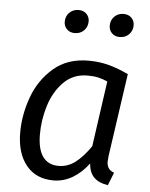

<svg xmlns="http://www.w3.org/2000/svg" viewBox="-54 -806 676 863"><g transform="rotate(5 283.5 -374.5)"><path d="M511 -493 457 -119Q455 -99 455 -94Q455 -76 462.5 -64.5Q470 -53 488 -46L465 12Q425 6 403 -15Q381 -36 377 -78Q346 -36 305.5 -12Q265 12 219 12Q140 12 96 -42.5Q52 -97 52 -190Q52 -270 81 -350Q110 -430 172.5 -484Q235 -538 330 -538Q379 -538 422 -526.5Q465 -515 511 -493ZM141 -190Q141 -122 165.5 -88.5Q190 -55 236 -55Q278 -55 312 -81Q346 -107 380 -156L422 -452Q400 -462 379.5 -466.5Q359 -471 332 -471Q267 -471 224 -427.5Q181 -384 161 -319.5Q141 -255 141 -190ZM208 -703Q208 -728 224.5 -744.5Q241 -761 266 -761Q288 -761 301.5 -747.5Q315 -734 315 -714Q315 -689 298.5 -672.5Q282 -656 257 -656Q235 -656 221.5 -669.5Q208 -683 208 -703ZM411 -703Q411 -728 427.5 -744.5Q444 -761 469 -761Q491 -761 504.5 -747.5Q518 -734 518 -714Q518 -689 501.5 -672.5Q485 -656 460 -656Q438 -656 424.5 -669.5Q411 -683 411 -703Z"/></g></svg>

Font: Fira Sans Book
Style: Italic
Weight: 350
Italic angle: -8°
Designer: bBox Type GmbH & Carrois Corporate GbR & Edenspiekermann AG
Foundry: bBox Type GmbH & Carrois Corporate GbR & Edenspiekermann AG
Version: Version 4.301